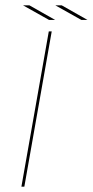

<svg xmlns="http://www.w3.org/2000/svg" viewBox="-20 -702 349 722"><path d="M60.5 0 163.5 -584H174.5L71.5 0ZM286 -627 188 -682H212L309 -627ZM164.5 -627 66.5 -682H90.5L187.5 -627Z"/></svg>

Font: Anybody UltraExpanded Thin
Style: Italic
Weight: 100
Width: 9
Italic angle: -10°
Designer: Tyler Finck
Foundry: Etcetera Type Company
Version: Version 1.010; ttfautohint (v1.8.3) -l 8 -r 50 -G 200 -x 14 